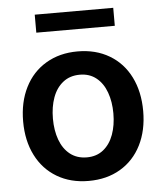

<svg xmlns="http://www.w3.org/2000/svg" viewBox="-52 -753 686 809"><g transform="rotate(-5 291.0 -348.0)"><path d="M37.1 -262.7Q37.1 -344.7 68.4 -406.7Q99.6 -468.8 157.2 -502.9Q214.8 -537.1 291 -537.1Q367.7 -537.1 425.3 -502.9Q482.9 -468.8 513.9 -406.7Q544.9 -344.7 544.9 -262.7Q544.9 -181.2 513.7 -119.1Q482.4 -57.1 425 -23.2Q367.7 10.7 291 10.7Q214.8 10.7 157.2 -23.4Q99.6 -57.6 68.4 -119.4Q37.1 -181.2 37.1 -262.7ZM418.9 -263.7Q418.9 -313 404.5 -352.8Q390.1 -392.6 361.6 -415.5Q333 -438.5 292 -438.5Q250 -438.5 220.9 -415.5Q191.9 -392.6 177.5 -353Q163.1 -313.5 163.1 -263.7Q163.1 -213.9 177.5 -174.3Q191.9 -134.8 220.9 -111.8Q250 -88.9 292 -88.9Q333 -88.9 361.6 -111.8Q390.1 -134.8 404.5 -174.3Q418.9 -213.9 418.9 -263.7ZM457 -630.9H125V-707H457Z"/></g></svg>

Font: Pretendard Std SemiBold
Style: Regular
Weight: 600
Designer: Base glyphs from Inter by Rasmus Andersson; Hangeul glyphs from Noto Sans CJK(Source Han Sans) by Jang Soo-young and Kan
Foundry: Kil Hyung-jin
Version: Version 1.309